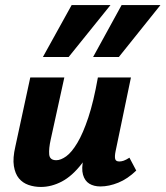

<svg xmlns="http://www.w3.org/2000/svg" viewBox="-20 -731 656 761"><path d="M142 10Q116 10 93 2Q70 -6 55 -24Q40 -42 35 -73Q30 -104 41 -151L100 -424H235L181 -178Q173 -142 175 -119Q177 -96 203 -96Q221 -96 242.5 -111.5Q264 -127 286.5 -164.5Q309 -202 330 -265Q351 -328 368 -424H431Q407 -299 374.5 -215Q342 -131 304 -82Q266 -33 225 -11.5Q184 10 142 10ZM378 8Q352 8 334 -3Q316 -14 309 -38.5Q302 -63 311 -103L377 -424H499L438 -131Q434 -111 436.5 -101Q439 -91 453 -91Q461 -91 470 -94Q479 -97 493 -106L520 -55Q486 -22 449 -7Q412 8 378 8ZM150 -505 264 -711H418L252 -505ZM349 -505 462 -711H616L451 -505Z"/></svg>

Font: Ysabeau ExtraBold
Style: Italic
Weight: 800
Italic angle: -12°
Designer: Christian Thalmann (Catharsis Fonts)
Version: Version 2.002